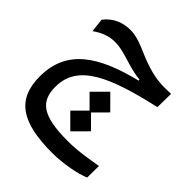

<svg xmlns="http://www.w3.org/2000/svg" viewBox="-202 -551 991 991"><g transform="rotate(45 293.0 -55.5)"><path d="M340.8 312C423.3 312 514.6 293 558.6 274.4L559.6 189C504.9 197.3 435.1 211.9 355.5 211.9C168.5 211.9 111.3 166 111.3 58.1C111.3 -107.9 278.3 -175.8 558.1 -239.3L559.6 -337.4C489.3 -335 452.6 -336.9 391.1 -355.5C301.3 -382.3 250 -422.9 177.7 -422.9C127 -422.9 73.7 -404.8 35.2 -354.5L43.9 -279.8C78.1 -304.2 118.2 -322.8 164.1 -322.8C209 -322.8 246.1 -309.6 297.4 -294.4C333.5 -283.7 363.8 -276.9 392.6 -274.4V-267.6C161.1 -210 16.6 -121.1 16.6 77.6C16.6 248.5 121.1 312 340.8 312ZM328.6 167 403.8 91.3 335.4 22.5 405.3 -47.9 330.1 -123.5 254.4 -47.9 323.2 21 252.9 91.3Z"/></g></svg>

Font: Cascadia Mono NF
Style: Regular
Weight: 400
Monospace: yes
Designer: Aaron Bell
Foundry: Saja Typeworks
Version: Version 2404.023